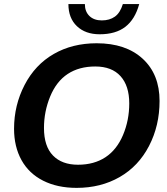

<svg xmlns="http://www.w3.org/2000/svg" viewBox="-20 -910 818 940"><path d="M453.1 -698.2Q596.2 -698.2 678.7 -622.3Q761.2 -546.4 761.2 -415.5Q761.2 -294.9 709.7 -195.6Q658.2 -96.2 565.9 -43.2Q473.6 9.8 355 9.8Q260.7 9.8 191.2 -25.4Q121.6 -60.5 85.2 -126.2Q48.8 -191.9 48.8 -279.8Q48.8 -394.5 100.3 -493.9Q151.9 -593.3 243.2 -645.8Q334.5 -698.2 453.1 -698.2ZM446.3 -584.5Q367.2 -584.5 311.5 -547.9Q255.9 -511.2 225.6 -437.5Q195.3 -363.8 195.3 -283.7Q195.3 -193.8 239.3 -148.7Q283.2 -103.5 361.8 -103.5Q440.4 -103.5 496.1 -140.1Q551.8 -176.8 582.3 -249Q612.8 -321.3 612.8 -403.8Q612.8 -489.7 570.1 -537.1Q527.3 -584.5 446.3 -584.5ZM467.8 -742.2Q398.4 -742.2 356.7 -781.7Q314.9 -821.3 314.9 -890.1H395.5Q395.5 -853.5 417.7 -831.8Q439.9 -810.1 478.5 -810.1Q516.6 -810.1 542.5 -828.6Q568.4 -847.2 581.5 -890.1H661.6Q641.1 -815.4 593.8 -778.8Q546.4 -742.2 467.8 -742.2Z"/></svg>

Font: Liberation Sans
Style: Bold Italic
Weight: 700
Italic angle: -12°
Designer: Steve Matteson
Foundry: Ascender Corporation
Version: Version 2.1.5